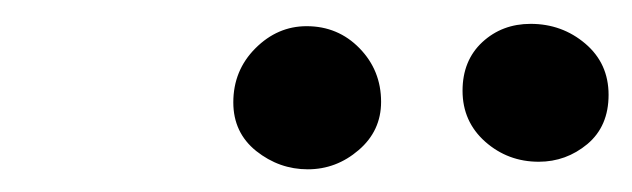

<svg xmlns="http://www.w3.org/2000/svg" viewBox="-20 -742 543 165"><path d="M443 -603Q416.5 -603 397 -620.2Q377.5 -637.5 377.5 -664Q377.5 -690 394.5 -705.8Q411.5 -721.5 436 -721.5Q463 -721.5 483 -704.5Q503 -687.5 503 -660.5Q503 -633.5 484.8 -618.2Q466.5 -603 443 -603ZM244.5 -596.5Q220 -596.5 200.2 -612.2Q180.5 -628 180.5 -654Q180.5 -681.5 199.5 -700.5Q218.5 -719.5 243.5 -719.5Q270.5 -719.5 289 -700.5Q307.5 -681.5 307.5 -654.5Q307.5 -629.5 288.2 -613Q269 -596.5 244.5 -596.5Z"/></svg>

Font: Grandstander
Style: Italic
Weight: 400
Italic angle: -15°
Designer: Tyler Finck
Foundry: Etcetera Type Co
Version: Version 1.200; ttfautohint (v1.8.3)